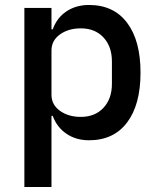

<svg xmlns="http://www.w3.org/2000/svg" viewBox="-20 -552 632 772"><path d="M78 -520H187V-434H192Q209 -481 247.5 -506.5Q286 -532 338 -532Q437 -532 491 -460.5Q545 -389 545 -260Q545 -131 491 -59.5Q437 12 338 12Q286 12 247.5 -14Q209 -40 192 -86H187V200H78ZM305 -82Q362 -82 396 -118.5Q430 -155 430 -215V-305Q430 -365 396 -401.5Q362 -438 305 -438Q255 -438 221 -413.5Q187 -389 187 -349V-171Q187 -131 221 -106.5Q255 -82 305 -82Z"/></svg>

Font: IBM Plex Sans Hebrew Medm
Style: Regular
Weight: 500
Designer: Mike Abbink, Paul van der Laan, Pieter van Rosmalen, Yanek Iontef
Foundry: Bold Monday
Version: Version 1.3